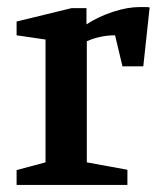

<svg xmlns="http://www.w3.org/2000/svg" viewBox="-20 -524 458 544"><path d="M27 0V-42L109 -64V-412L27 -424V-463L183 -501H225V-455Q259 -477 300 -490.5Q341 -504 376 -504Q383 -504 391 -504Q399 -504 404 -503L386 -336H327L306 -424Q285 -424 264 -419.5Q243 -415 226 -407V-64L341 -43V0Z"/></svg>

Font: Manuale SemiBold
Style: Regular
Weight: 600
Version: Version 1.002